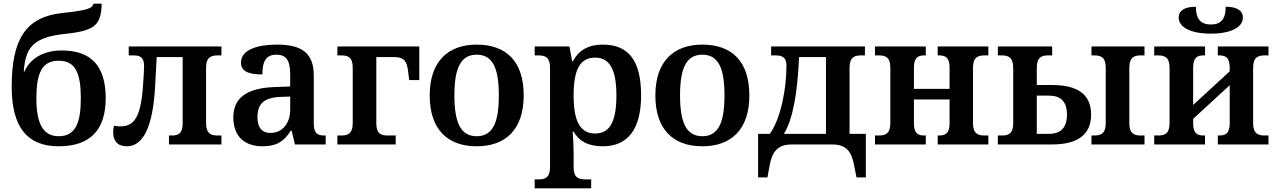

<svg xmlns="http://www.w3.org/2000/svg" viewBox="-20 -790 6983 1050"><path d="M301 10C477 10 558 -83 558 -253C558 -428 480 -514 317 -514C209 -514 140 -462 114 -399H110C119 -535 167 -587 338 -605C502 -622 533 -655 536 -770H491C486 -745 462 -734 322 -719C121 -698 44 -576 44 -316C44 -94 129 10 301 10ZM301 -45C213 -45 179 -118 179 -253C179 -389 209 -458 301 -458C393 -458 422 -389 422 -253C422 -118 393 -45 301 -45Z M674 10C764 10 816 -99 828 -314L837 -478H979V-116C979 -57 952 -49 919 -49H904V0H1191V-49H1170C1137 -49 1107 -57 1107 -116V-420C1107 -479 1137 -487 1170 -487H1191V-536H684V-487H713C751 -487 768 -472 768 -427C768 -410 765 -358 762 -321C750 -145 711 -99 639 -99C627 -99 615 -100 603 -102C600 -90 599 -78 599 -66C599 -20 622 10 674 10Z M1416 10C1494 10 1534 -18 1570 -75H1575L1593 0H1761V-49H1754C1716 -49 1696 -60 1696 -116V-377C1696 -501 1629 -546 1495 -546C1387 -546 1298 -518 1298 -448C1298 -400 1338 -383 1415 -383C1415 -447 1430 -491 1491 -491C1558 -491 1567 -442 1567 -374V-317L1483 -314C1333 -309 1256 -257 1256 -148C1256 -38 1324 10 1416 10ZM1459 -63C1414 -63 1388 -91 1388 -148C1388 -219 1419 -256 1513 -260L1567 -262V-191C1567 -115 1524 -63 1459 -63Z M1825 0H2144V-49H2101C2065 -49 2038 -57 2038 -116V-478H2135C2190 -478 2204 -455 2211 -406L2218 -352H2273V-536H1825V-487H1846C1881 -487 1909 -479 1909 -420V-116C1909 -57 1879 -49 1846 -49H1825Z M2587 10C2746 10 2844 -83 2844 -268C2844 -454 2749 -546 2587 -546C2430 -546 2330 -454 2330 -268C2330 -83 2427 10 2587 10ZM2587 -45C2497 -45 2465 -124 2465 -268C2465 -413 2497 -491 2587 -491C2677 -491 2708 -413 2708 -268C2708 -124 2677 -45 2587 -45Z M2904 240H3213V191H3180C3146 191 3117 183 3117 125V46C3117 19 3115 -37 3112 -70H3117C3146 -19 3195 10 3277 10C3409 10 3486 -78 3486 -268C3486 -463 3414 -546 3277 -546C3193 -546 3142 -511 3113 -455H3109L3094 -536H2904V-487H2925C2959 -487 2988 -479 2988 -421V125C2988 183 2959 191 2925 191H2904ZM3235 -60C3151 -60 3117 -129 3117 -268C3117 -408 3151 -475 3235 -475C3315 -475 3351 -408 3351 -268C3351 -127 3316 -60 3235 -60Z M3821 10C3980 10 4078 -83 4078 -268C4078 -454 3983 -546 3821 -546C3664 -546 3564 -454 3564 -268C3564 -83 3661 10 3821 10ZM3821 -45C3731 -45 3699 -124 3699 -268C3699 -413 3731 -491 3821 -491C3911 -491 3942 -413 3942 -268C3942 -124 3911 -45 3821 -45Z M4126 180H4177L4189 114C4203 39 4233 0 4310 0H4531C4608 0 4637 39 4651 114L4664 180H4715V-58H4626V-420C4626 -479 4655 -487 4689 -487H4710V-536H4197V-487H4223C4261 -487 4281 -473 4281 -431C4281 -302 4249 -140 4190 -58H4126ZM4267 -58C4315 -136 4341 -275 4350 -478H4497V-58Z M4765 0H5043V-49H5035C5004 -49 4978 -57 4978 -116V-246H5173V-116C5173 -57 5147 -49 5115 -49H5108V0H5385V-49H5364C5331 -49 5301 -57 5301 -116V-420C5301 -479 5331 -487 5364 -487H5385V-536H5108V-487H5115C5147 -487 5173 -479 5173 -420V-304H4978V-420C4978 -479 5004 -487 5035 -487H5043V-536H4765V-487H4786C4820 -487 4849 -479 4849 -420V-116C4849 -57 4820 -49 4786 -49H4765Z M5949 0H6239V-49H6218C6186 -49 6156 -57 6156 -116V-420C6156 -479 6186 -487 6218 -487H6239V-536H5949V-487H5964C5998 -487 6027 -479 6027 -420V-116C6027 -57 5998 -49 5964 -49H5949ZM5437 0H5734C5868 0 5947 -50 5947 -163C5947 -278 5868 -325 5734 -325H5650V-420C5650 -478 5678 -487 5711 -487H5734V-536H5437V-487H5458C5492 -487 5521 -478 5521 -420V-116C5521 -56 5492 -49 5458 -49H5437ZM5650 -58V-267H5717C5780 -267 5815 -235 5815 -163C5815 -91 5780 -58 5717 -58Z M6602 -606C6710 -606 6777 -640 6777 -694C6777 -733 6744 -753 6683 -753C6683 -687 6658 -656 6602 -656C6546 -656 6520 -687 6520 -753C6459 -753 6426 -733 6426 -694C6426 -640 6493 -606 6602 -606ZM6292 0H6570V-49H6562C6531 -49 6505 -57 6505 -116V-140L6705 -324V-116C6705 -57 6679 -49 6647 -49H6640V0H6917V-49H6896C6863 -49 6833 -57 6833 -116V-420C6833 -479 6863 -487 6896 -487H6917V-536H6640V-487H6647C6679 -487 6705 -479 6705 -420V-400L6505 -216V-420C6505 -479 6531 -487 6562 -487H6570V-536H6292V-487H6313C6347 -487 6376 -479 6376 -420V-116C6376 -57 6347 -49 6313 -49H6292Z"/></svg>

Font: Noto Serif SemiBold
Style: Regular
Weight: 600
Designer: Monotype Design Team
Foundry: Monotype Imaging Inc.
Version: Version 2.013